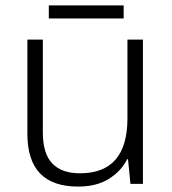

<svg xmlns="http://www.w3.org/2000/svg" viewBox="-20 -678 636 708"><path d="M507 -532V0H461L452 -91H449Q427 -47 381.5 -18.5Q336 10 268 10Q81 10 81 -184V-532H138V-189Q138 -112 172.5 -75.5Q207 -39 275 -39Q450 -39 450 -242V-532ZM436 -658V-610H160V-658Z"/></svg>

Font: Noto Sans Arabic UI Lt
Style: Regular
Weight: 300
Designer: Monotype Design Team, Nadine Chahine and Nizar Qandah
Foundry: Monotype Imaging Inc.
Version: Version 2.010; ttfautohint (v1.8.4.7-5d5b)